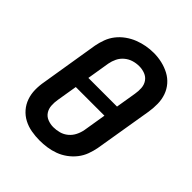

<svg xmlns="http://www.w3.org/2000/svg" viewBox="-207 -876 1014 1014"><g transform="rotate(45 300.0 -369.0)"><path d="M255 8Q224 8 193 2.5Q162 -3 135.5 -17Q109 -31 89.5 -53.5Q70 -76 60 -104.5Q50 -133 49.5 -164.5Q49 -196 55 -228L108 -553Q113 -580 123 -607Q133 -634 151 -657Q169 -680 193.5 -697.5Q218 -715 245 -725.5Q272 -736 299.5 -741Q327 -746 355 -746Q387 -746 417 -739Q447 -732 473.5 -718Q500 -704 519.5 -681.5Q539 -659 549 -630.5Q559 -602 559.5 -570.5Q560 -539 555 -507L501 -182Q496 -155 486 -128Q476 -101 458 -78Q440 -55 416 -37.5Q392 -20 365 -10Q338 0 310 4Q282 8 255 8ZM204 -408H418L437 -523Q441 -546 439.5 -568.5Q438 -591 426 -608.5Q414 -626 393.5 -634Q373 -642 350 -642Q328 -642 306.5 -635.5Q285 -629 267 -614Q249 -599 239 -578.5Q229 -558 225 -536ZM257 -93Q279 -93 301 -99Q323 -105 341 -120Q359 -135 369.5 -156Q380 -177 384 -199L405 -327H191L172 -212Q168 -189 169.5 -166.5Q171 -144 182.5 -126.5Q194 -109 214.5 -101Q235 -93 257 -93Z"/></g></svg>

Font: Zed Sans Extended
Style: Bold Italic
Weight: 700
Width: 7
Italic angle: -9°
Designer: Belleve Invis
Foundry: Belleve Invis
Version: Version 1.0.0; ttfautohint (v1.8.4)